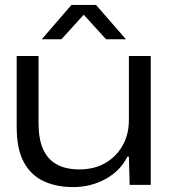

<svg xmlns="http://www.w3.org/2000/svg" viewBox="-20 -753 694 782"><path d="M277 9Q210 9 158 -15Q106 -39 77 -92.5Q48 -146 48 -235V-525H137V-251Q137 -187 155.5 -145.5Q174 -104 211 -83.5Q248 -63 303 -63Q363 -63 408 -88.5Q453 -114 479 -159.5Q505 -205 505 -265V-525H594V0H508L505 -115H499Q470 -57 410 -24Q350 9 277 9ZM150 -593 271 -733H371L493 -593H412L321 -693L230 -593Z"/></svg>

Font: Mona Sans Expanded
Style: Regular
Weight: 400
Width: 7
Designer: Deni Anggara
Foundry: GitHub
Version: Version 2.000